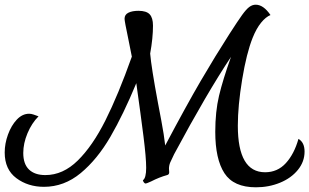

<svg xmlns="http://www.w3.org/2000/svg" viewBox="-72 -771 1316 817"><path d="M1224 -126Q1224 -83 1195.5 -48Q1167 -13 1119.5 6.5Q1072 26 1017 26Q922 26 883 -34Q844 -94 844 -210Q844 -296 860 -363.5Q876 -431 911 -529Q809 -376 669 -115Q658 -93 652.5 -80Q647 -67 647 -53L648 -38Q648 -28 639 -26Q606 -17 571 1Q551 10 548 10Q544 10 540.5 5.5Q537 1 536 -4Q550 -13 550 -57Q550 -100 538.5 -191Q527 -282 508 -417Q453 -284 397.5 -188.5Q342 -93 271.5 -34.5Q201 24 115 24Q47 24 -2.5 -13Q-52 -50 -52 -122Q-52 -160 -38 -198.5Q-24 -237 -0.5 -262Q23 -287 52 -287Q61 -287 71 -283.5Q81 -280 92 -276Q63 -247 45 -204Q27 -161 27 -120Q27 -73 51.5 -49.5Q76 -26 121 -26Q196 -26 259 -88Q322 -150 376.5 -258.5Q431 -367 489 -530Q479 -583 474 -605Q458 -681 458 -691Q458 -709 474.5 -717Q491 -725 517 -725Q551 -725 565 -710Q579 -695 579 -662Q579 -609 567 -543Q572 -484 600 -334Q603 -318 614.5 -257.5Q626 -197 631 -152Q721 -322 782 -426.5Q843 -531 904 -626Q940 -682 958 -707Q976 -732 989 -741.5Q1002 -751 1016 -751Q1049 -751 1079 -707Q1059 -699 1039 -674.5Q1019 -650 1003 -610Q977 -545 958.5 -433Q940 -321 940 -236Q940 -38 1056 -38Q1109 -38 1144.5 -77Q1180 -116 1198 -180Q1224 -165 1224 -126Z"/></svg>

Font: Charmonman
Style: Bold
Weight: 700
Designer: Ekaluck Peanpanawate
Foundry: Cadson Demak Co.,Ltd.
Version: Version 1.000; ttfautohint (v1.6)